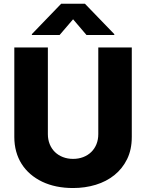

<svg xmlns="http://www.w3.org/2000/svg" viewBox="-20 -976 765 1006"><path d="M230.8 -727.3V-273.4Q230.8 -244.3 240.6 -220.3Q250.4 -196.4 267.9 -179.3Q285.5 -162.3 309.8 -152.9Q334.2 -143.5 362.9 -143.5Q391.7 -143.5 416 -152.9Q440.3 -162.3 457.9 -179.3Q475.5 -196.4 485.3 -220.3Q495 -244.3 495 -273.4V-727.3H670.5V-258.2Q670.5 -192.1 646 -142.2Q621.4 -92.3 579.5 -58.6Q537.6 -24.9 481.7 -7.8Q425.8 9.2 362.9 9.2Q270.6 9.2 201.3 -23.8Q166.5 -40.5 139.4 -63.9Q112.2 -87.4 93.4 -117Q74.6 -146.7 64.8 -182.2Q55 -217.7 55 -258.2V-727.3ZM300.4 -956.3H425.1L578.8 -797.2V-792.6H433.2L362.9 -875L292.3 -792.6H147V-797.2Z"/></svg>

Font: Inter P Extra Bold
Style: Regular
Weight: 800
Designer: Rasmus Andersson
Foundry: rsms
Version: Version 3.018;git-588b23468